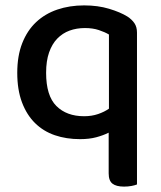

<svg xmlns="http://www.w3.org/2000/svg" viewBox="-20 -502 597 712"><path d="M488 182Q481 185 468 187.5Q455 190 440 190Q411 190 397 179Q383 168 383 141V-10Q363 0 337 7Q311 14 277 14Q226 14 183.5 -0.5Q141 -15 110 -45.5Q79 -76 61.5 -122.5Q44 -169 44 -232Q44 -295 62.5 -342Q81 -389 114 -420Q147 -451 192.5 -466.5Q238 -482 292 -482Q343 -482 384.5 -469.5Q426 -457 452 -441Q469 -430 478.5 -416Q488 -402 488 -381ZM292 -71Q320 -71 343.5 -79Q367 -87 384 -99V-374Q369 -383 346.5 -390.5Q324 -398 295 -398Q264 -398 238 -388.5Q212 -379 192.5 -359Q173 -339 162 -307.5Q151 -276 151 -232Q151 -147 189 -109Q227 -71 292 -71Z"/></svg>

Font: Baloo Da 2 Medium
Style: Regular
Weight: 500
Designer: Noopur Datye, Sulekha Rajkumar and Ek Type
Foundry: Ek Type
Version: Version 1.640;hotconv 1.0.111;makeotfexe 2.5.65597; ttfautoh